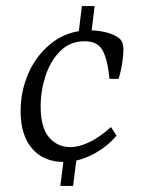

<svg xmlns="http://www.w3.org/2000/svg" viewBox="-20 -537 476 633"><path d="M234 -28 221 76H179L192 -28ZM250 -517H292L280 -419H238ZM191 -3Q124 -3 86 -47Q48 -91 48 -170Q48 -240 76 -300.5Q104 -361 155.5 -399Q207 -437 275 -437Q299 -437 322.5 -432Q346 -427 362 -418Q376 -411 381.5 -400.5Q387 -390 387 -373Q387 -357 383 -330Q379 -303 371 -277H341Q335 -340 318.5 -370.5Q302 -401 259 -401Q211 -401 178.5 -368.5Q146 -336 130 -286.5Q114 -237 114 -186Q114 -117 141.5 -84.5Q169 -52 212 -52Q241 -52 275 -68.5Q309 -85 346 -118L364 -90Q333 -52 285 -27.5Q237 -3 191 -3Z"/></svg>

Font: Rasa Light
Style: Italic
Weight: 300
Italic angle: -7.10001°
Designer: Anna Giedrys (Yrsa+Rasa design), David Brezina (Yrsa art-direction, Rasa art-direction, design)
Foundry: Rosetta Type Foundry
Version: Version 2.004